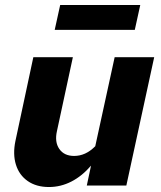

<svg xmlns="http://www.w3.org/2000/svg" viewBox="-20 -746 646 772"><path d="M177 6Q126 6 91.5 -18Q57 -42 44 -84Q31 -126 42 -179L114 -516H273L209 -219Q199 -175 218.5 -147Q238 -119 278 -119Q301 -119 322 -128.5Q343 -138 363 -158L441 -516H600L488 0H329L346 -80Q310 -38 267 -16Q224 6 177 6ZM200 -626 222 -726H544L522 -626Z"/></svg>

Font: Red Hat Text VF
Style: Italic
Weight: 300
Italic angle: -12°
Designer: Pentagram, MCKL
Foundry: Pentagram, MCKL
Version: Version 1.023